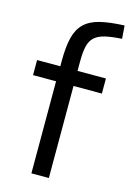

<svg xmlns="http://www.w3.org/2000/svg" viewBox="-123 -874 636 935"><g transform="rotate(15 195.0 -406.5)"><path d="M133 -464H17V-540H134V-567Q134 -638 145.5 -684.5Q157 -731 185.5 -758.5Q214 -786 262.5 -798Q311 -810 385 -813L390 -747Q338 -744 305 -736Q272 -728 253.5 -711Q235 -694 228 -664.5Q221 -635 221 -588V-540H364V-464H221V0H133Z"/></g></svg>

Font: EncodeSans
Style: Regular
Weight: 400
Designer: Pablo Impallari, Andres Torresi
Foundry: Pablo Impallari, Andres Torresi
Version: Version 1.000; ttfautohint (v1.4.1)